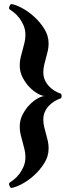

<svg xmlns="http://www.w3.org/2000/svg" viewBox="-20 -780 337 944"><path d="M193 -424Q193 -442 197 -460Q201 -478 206 -495Q211 -512 215 -530Q219 -548 219 -566Q219 -605 197 -639.5Q175 -674 145 -700.5Q115 -727 83.5 -743Q52 -759 34 -760Q32 -760 27 -750Q22 -740 27 -734Q37 -728 50.5 -717Q64 -706 76 -690Q88 -674 96.5 -653.5Q105 -633 105 -609Q105 -589 100.5 -570.5Q96 -552 91 -534Q86 -516 81.5 -497.5Q77 -479 77 -459Q77 -426 91.5 -398.5Q106 -371 125.5 -351Q145 -331 166 -319.5Q187 -308 201 -308Q187 -308 166 -296.5Q145 -285 125.5 -265Q106 -245 91.5 -217.5Q77 -190 77 -157Q77 -137 81.5 -118.5Q86 -100 91 -82Q96 -64 100.5 -45.5Q105 -27 105 -7Q105 17 96.5 37.5Q88 58 76 74Q64 90 50.5 101Q37 112 27 118Q22 124 27 134Q32 144 34 144Q52 143 83.5 127Q115 111 145 84.5Q175 58 197 23.5Q219 -11 219 -50Q219 -70 215 -87.5Q211 -105 206 -122.5Q201 -140 197 -157Q193 -174 193 -193Q193 -213 200.5 -230Q208 -247 220.5 -260Q233 -273 248.5 -282.5Q264 -292 280 -297Q282 -299 282.5 -302.5Q283 -306 283 -308Q283 -316 280 -319Q264 -324 248.5 -333.5Q233 -343 220.5 -356.5Q208 -370 200.5 -387Q193 -404 193 -424Z"/></svg>

Font: Vermiglione
Style: Bold
Weight: 700
Version: Version 1.000